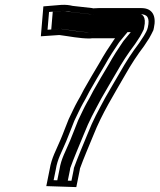

<svg xmlns="http://www.w3.org/2000/svg" viewBox="-20 -701 651 783"><path d="M346.2 -544C350.3 -544.7 355.7 -545 362.3 -545H449.3C447.7 -543 446 -540.7 444.2 -538C423.5 -507.8 405.3 -479.8 385.3 -444C360.5 -401.8 347.5 -381.3 322.2 -336C310.6 -313.3 302.1 -297.7 296.8 -289C284.1 -266.7 271.7 -238.7 260.1 -215C247.5 -185.3 240.5 -163.1 226.7 -131C209.5 -89.6 190.1 -57.2 182.7 -11L168.8 58L291.2 62L305.1 -7L306.2 -14C320.6 -54.3 343.7 -107.6 360.6 -149C395.4 -237.4 446.2 -318.2 490.7 -396C515.2 -439.3 539.4 -476.2 567.3 -513L588.3 -545C594.8 -556.3 600.5 -567.3 605.5 -578C605.8 -579.3 606.4 -582.5 607.6 -587.5C618.1 -634.2 603 -668 556.8 -668H381.8C373.8 -668 366.4 -667.7 359.6 -667C358.3 -667 357.4 -667.3 356.8 -668C336.2 -670.1 313.8 -672.8 293.9 -675L276.2 -677C261.2 -680.5 248.7 -682.1 228.9 -681L156.9 -675L146.6 -553L219.4 -558H223.4C262.1 -553.1 303.6 -544 346.2 -544ZM377.8 -643H552.8C581.3 -643 591.6 -627.8 582.9 -589.2C579.9 -575.9 572.7 -565.1 567.2 -555.4L547.2 -525C518.7 -487.4 493.9 -449.4 469.1 -405.5C445.8 -364.8 433.8 -346.1 408.4 -301.1C379 -245.7 361 -215.2 337.2 -154.9C320.3 -113.4 296.8 -59 281.6 -16.5L280.2 -7.5L271.4 36.2L198.7 33.8L207.7 -10.5C214.3 -52.4 231.5 -80.5 249.9 -124.6C263.8 -157.2 271.8 -181.3 282.9 -207.9C294.9 -232.4 307.2 -259.7 318.1 -279C324.4 -289.3 333.2 -305.7 344.2 -327.2C369.8 -372.9 381.4 -391.1 406.9 -434.4C426.8 -470 443.7 -496 464.6 -526.6C466.3 -529 467 -530.1 467.9 -531.1L500 -570H366.3C359.9 -570 351.6 -569.4 348.3 -569C310.5 -569.4 267 -578.1 228.9 -583H222.5L173.9 -579.7L180 -652.2L226.7 -656.1C246 -657 253.7 -655.6 268.2 -652.3L287.2 -650.2C305.5 -648.1 324.4 -645.8 343.8 -643.8C345.7 -643.4 354.7 -642 355.7 -642H356.9C363.2 -642.6 370 -643 377.8 -643ZM346.3 -569C350.6 -569.5 359.9 -570 366.3 -570H513.3L484.7 -535.4C483.7 -534.2 482.7 -532.9 481.1 -530.4C460.2 -499.9 443 -473.4 423.1 -437.7C397.8 -394.7 385.7 -375.8 360.3 -330.3C349 -308.2 340.4 -292.3 334.3 -282.4C322.9 -262.3 310.5 -234.6 298.7 -210.4C287.1 -182.8 279.4 -159.4 265.6 -126.9C247.5 -83.7 229.6 -54.2 222.7 -10.7L213.6 34.3L256.5 35.7L265.2 -7.3L266.5 -15.6C281.4 -57.3 304.7 -111.3 321.6 -152.7C345.2 -212.5 363 -242.5 392.3 -297.9C417.6 -342.7 429.6 -361.4 453 -402.2C477.8 -446.1 501.6 -482.7 530.7 -521.1L550.9 -551.8C556.6 -561.8 561.5 -571.1 566 -580.7C566.4 -582.5 567 -585.2 567.7 -588.5C578.6 -636.6 556.7 -643 552.8 -643H377.8C370 -643 364.8 -642.6 358.9 -642H355.7C354.7 -642 339.4 -643.9 338.2 -644.2C319.3 -646.2 300.2 -648.4 283 -650.4L262.1 -652.7C249.4 -655.7 244 -656.9 229.3 -656.1L195.1 -653.3L189 -580.8L221.1 -583H231.3C269.2 -578.2 313.5 -569.9 346.3 -569Z"/></svg>

Font: Tape
Style: Regular
Weight: 500
Foundry: Cannot Into Space Fonts
Version: Version 0.97